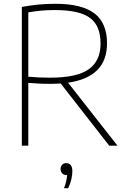

<svg xmlns="http://www.w3.org/2000/svg" viewBox="-20 -767 673 1011"><path d="M95 0V-730.5Q133 -737.5 175 -742.2Q217 -747 272.5 -747Q411 -747 477.2 -696.5Q543.5 -646 543.5 -538.5Q543.5 -361.5 338.5 -331.5L598.5 0H555L299.5 -327.5Q274 -325.5 245.5 -325.5Q209.5 -325.5 183.2 -327Q157 -328.5 129 -330.5V0ZM244.5 -358Q385.5 -358 447.5 -402.5Q509.5 -447 509.5 -537.5Q509.5 -632 453.5 -673Q397.5 -714 270.5 -714Q226 -714 194 -710.8Q162 -707.5 129 -702V-363Q162 -360.5 185.8 -359.2Q209.5 -358 244.5 -358ZM317 224Q325 203 328.8 186.2Q332.5 169.5 333.5 155H330Q316.5 155 307.8 146Q299 137 299 123Q299 109.5 307.2 100.8Q315.5 92 328 92Q361 92 361 135Q361 153 355.8 176.8Q350.5 200.5 339 224Z"/></svg>

Font: Encode Sans Th
Style: Regular
Weight: 100
Designer: Multiple Designers
Foundry: Impallari Type
Version: Version 3.002; ttfautohint (v1.8.3) -l 8 -r 50 -G 200 -x 14 